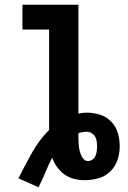

<svg xmlns="http://www.w3.org/2000/svg" viewBox="-20 -755 540 813"><path d="M143 38 58 0Q72 -27 86 -54Q100 -81 115 -107.5Q130 -134 148 -158.5Q166 -183 188 -205V-630H75V-735H312V-274Q321 -276 330 -277Q339 -278 348 -278Q377 -278 404.5 -269Q432 -260 451.5 -239.5Q471 -219 479 -191.5Q487 -164 487 -135Q487 -106 477.5 -77.5Q468 -49 446.5 -28.5Q425 -8 396.5 0Q368 8 338 8Q316 8 294 2.5Q272 -3 253.5 -16Q235 -29 222 -47.5Q209 -66 201 -87Q185 -57 172 -25Q159 7 143 38ZM352 -73Q362 -73 371 -79Q380 -85 384 -94.5Q388 -104 389.5 -114Q391 -124 391 -135Q391 -145 389.5 -156Q388 -167 383 -176Q378 -185 368.5 -191Q359 -197 348 -197Q339 -197 330 -195.5Q321 -194 312 -191V-175Q312 -165 312.5 -155Q313 -145 314 -135.5Q315 -126 317.5 -116Q320 -106 324 -97Q328 -88 335 -80.5Q342 -73 352 -73Z"/></svg>

Font: Iosevka Extrabold
Style: Regular
Weight: 800
Monospace: yes
Designer: Belleve Invis
Foundry: Belleve Invis
Version: Version 32.5.0; ttfautohint (v1.8.4)